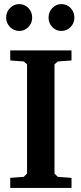

<svg xmlns="http://www.w3.org/2000/svg" viewBox="-20 -917 394 937"><path d="M30 0V-49L96 -54L112 -70V-603L96 -617L30 -622V-671H329V-622L262 -617L246 -603V-70L262 -54L329 -49V0ZM10 -831Q10 -859 29 -878Q48 -897 74 -897Q100 -897 118.5 -878Q137 -859 137 -831Q137 -804 118.5 -785Q100 -766 74 -766Q48 -766 29 -785Q10 -804 10 -831ZM217 -831Q217 -859 235.5 -878Q254 -897 280 -897Q306 -897 324.5 -878Q343 -859 343 -831Q343 -804 324.5 -785Q306 -766 280 -766Q253 -766 235 -785Q217 -804 217 -831Z"/></svg>

Font: Khartiya
Style: Bold
Weight: 700
Version: Version 1.0.2